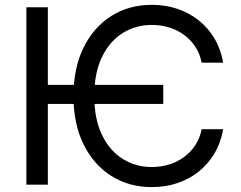

<svg xmlns="http://www.w3.org/2000/svg" viewBox="-20 -757 989 787"><path d="M649.1 -409.1V-331H153.4V-409.1ZM806.8 -500Q799 -538 779.7 -566.8Q760.3 -595.5 732.8 -615.2Q705.3 -634.9 671.9 -644.9Q638.5 -654.8 602.3 -654.8Q536.2 -654.8 482.8 -621.4Q429.3 -588.1 397.9 -523.1Q366.5 -458.1 366.5 -363.6Q366.5 -269.2 397.9 -204.2Q429.3 -139.2 482.8 -105.8Q536.2 -72.4 602.3 -72.4Q638.5 -72.4 671.9 -82.4Q705.3 -92.3 732.8 -112Q760.3 -131.7 779.7 -160.7Q799 -189.6 806.8 -227.3H894.9Q884.9 -171.5 858.7 -127.5Q832.4 -83.5 793.3 -52.7Q754.3 -22 705.8 -6Q657.3 9.9 602.3 9.9Q509.2 9.9 436.8 -35.5Q364.3 -81 322.8 -164.8Q281.2 -248.6 281.2 -363.6Q281.2 -478.7 322.8 -562.5Q364.3 -646.3 436.8 -691.8Q509.2 -737.2 602.3 -737.2Q657.3 -737.2 705.8 -721.2Q754.3 -705.3 793.3 -674.5Q832.4 -643.8 858.7 -600Q884.9 -556.1 894.9 -500ZM176.1 -727.3V0H88.1V-727.3Z"/></svg>

Font: DeltaSans
Style: Regular
Weight: 400
Designer: Rasmus Andersson
Foundry: rsms
Version: Version 3.012